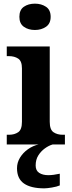

<svg xmlns="http://www.w3.org/2000/svg" viewBox="-20 -790 392 1050"><path d="M171 -626Q135 -626 110.5 -643.5Q86 -661 86 -698Q86 -736 110.5 -753Q135 -770 171 -770Q206 -770 231.5 -753Q257 -736 257 -698Q257 -661 231.5 -643.5Q206 -626 171 -626ZM17 0V-53H29Q59 -53 79.5 -67Q100 -81 100 -124V-416Q100 -456 79.5 -469.5Q59 -483 29 -483H17V-536H252V-124Q252 -81 272.5 -67Q293 -53 323 -53H335V0ZM222 240Q149 240 111 213.5Q73 187 73 130Q73 99 89.5 72Q106 45 133 26Q160 7 191 0H268Q247 6 225.5 21.5Q204 37 189.5 60Q175 83 175 115Q175 143 194.5 155.5Q214 168 244 168Q257 168 273 166Q289 164 307 160V224Q291 231 264 235.5Q237 240 222 240Z"/></svg>

Font: Noto Serif Sinhala
Style: Bold
Weight: 700
Designer: Jelle Bosma - Monotype Design Team
Foundry: Monotype Imaging Inc.
Version: Version 2.007; ttfautohint (v1.8.4.7-5d5b)